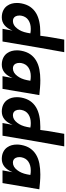

<svg xmlns="http://www.w3.org/2000/svg" viewBox="682 -1410 736 2140"><g transform="rotate(90 1050.0 -340.0)"><path d="M173 8Q129 8 95.2 -8.8Q61.5 -25.5 42.5 -55Q13 -97.5 13 -161.5Q13 -184 17.5 -209Q28.5 -268 56.2 -308.5Q84 -349 127 -374.5Q205.5 -421.5 346.5 -421.5Q369.5 -421.5 378.5 -421L389 -498.5L421.5 -688H561.5L510.5 -401L442.5 0H301L321.5 -112Q273 8 173 8ZM214.5 -116Q262.5 -116 299 -165Q332 -207.5 345 -272L352 -310.5Q325.5 -315.5 301.5 -315Q243 -315 203.5 -288Q164 -261 154.5 -208Q153 -198.5 153 -189.5Q153 -162.5 162.5 -145Q178.5 -116 214.5 -116Z M701 8Q657 8 623.2 -8.8Q589.5 -25.5 570.5 -55Q541 -97.5 541 -161.5Q541 -184 545.5 -209Q556.5 -268 584.2 -308.5Q612 -349 654.8 -374.5Q697.5 -400 753.2 -410.8Q809 -421.5 874.5 -421.5Q915.5 -421.5 956.2 -418.2Q997 -415 1040 -410.5L970.5 0H829L849.5 -112Q801 8 701 8ZM742.5 -116Q790.5 -116 827 -165Q860 -207.5 873 -272L880 -310.5Q853.5 -315.5 829.5 -315Q771 -315 731.5 -288Q692 -261 682.5 -208Q681 -198.5 681 -189.5Q681 -162.5 690.5 -145Q706.5 -116 742.5 -116Z M1223 8Q1179 8 1145.2 -8.8Q1111.5 -25.5 1092.5 -55Q1063 -97.5 1063 -161.5Q1063 -184 1067.5 -209Q1078.5 -268 1106.2 -308.5Q1134 -349 1177 -374.5Q1255.5 -421.5 1396.5 -421.5Q1419.5 -421.5 1428.5 -421L1439 -498.5L1471.5 -688H1611.5L1560.5 -401L1492.5 0H1351L1371.5 -112Q1323 8 1223 8ZM1264.5 -116Q1312.5 -116 1349 -165Q1382 -207.5 1395 -272L1402 -310.5Q1375.5 -315.5 1351.5 -315Q1293 -315 1253.5 -288Q1214 -261 1204.5 -208Q1203 -198.5 1203 -189.5Q1203 -162.5 1212.5 -145Q1228.5 -116 1264.5 -116Z M1751 8Q1707 8 1673.2 -8.8Q1639.5 -25.5 1620.5 -55Q1591 -97.5 1591 -161.5Q1591 -184 1595.5 -209Q1606.5 -268 1634.2 -308.5Q1662 -349 1704.8 -374.5Q1747.5 -400 1803.2 -410.8Q1859 -421.5 1924.5 -421.5Q1965.5 -421.5 2006.2 -418.2Q2047 -415 2090 -410.5L2020.5 0H1879L1899.5 -112Q1851 8 1751 8ZM1792.5 -116Q1840.5 -116 1877 -165Q1910 -207.5 1923 -272L1930 -310.5Q1903.5 -315.5 1879.5 -315Q1821 -315 1781.5 -288Q1742 -261 1732.5 -208Q1731 -198.5 1731 -189.5Q1731 -162.5 1740.5 -145Q1756.5 -116 1792.5 -116Z"/></g></svg>

Font: Lucymar Sans
Style: Bold Italic
Weight: 700
Italic angle: -10°
Foundry: The League of Moveable Type (original font) / Main changes by Cristiano Sobral with portions from Mirco Monsees
Version: Version 2.00;August 30, 2020;FontCreator 13.0.0.2681 64-bit